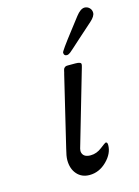

<svg xmlns="http://www.w3.org/2000/svg" viewBox="-107 -742 587 809"><g transform="rotate(-15 186.5 -337.5)"><path d="M106.9 -79.1Q106.9 -96.2 115.2 -127.9L188 -432.1Q189 -434.1 189.9 -439Q190.9 -443.8 191.4 -446Q191.9 -448.2 192.9 -451.7Q193.8 -455.1 194.8 -456.1Q195.8 -457 197.5 -459Q199.2 -460.9 201.2 -461.9Q203.1 -462.9 205.6 -463.4Q208 -463.9 211.9 -463.9H245.1Q270 -463.9 270 -454.1Q270 -449.2 267.1 -439.9L174.8 -122.1Q168 -102.1 171.9 -92.8Q178.7 -72.8 208 -73.2Q233.9 -73.2 256.8 -91.1Q279.8 -108.9 282.2 -108.9Q290 -108.9 290 -96.2Q290 -59.1 257.1 -26.6Q224.1 5.9 182.1 5.9Q147.9 5.9 127.4 -17.6Q106.9 -41 106.9 -79.1ZM207 -521Q207 -527.8 266.1 -604Q290 -634.8 305.2 -654.8Q325.2 -680.7 342.8 -681.2Q355 -681.2 364 -672.6Q373 -664.1 373 -650.9Q373 -635.7 351.1 -616.2Q325.2 -593.3 289.1 -561Q244.1 -520 235.6 -513.4Q227.1 -506.8 220.2 -506.8Q207 -506.8 207 -521Z"/></g></svg>

Font: CMU Concrete
Style: Italic
Weight: 500
Italic angle: -14.04°
Version: Version 0.7.0